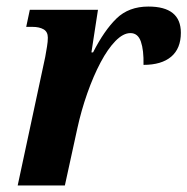

<svg xmlns="http://www.w3.org/2000/svg" viewBox="-20 -566 572 586"><path d="M118 -392Q121 -409 123.5 -424Q126 -439 126 -451Q126 -469 113 -476.5Q100 -484 79 -484H60L71 -536H279L259 -406H264Q298 -473 335.5 -509.5Q373 -546 433 -546Q532 -546 532 -466Q532 -418 502.5 -393Q473 -368 418 -368Q419 -413 410 -439Q401 -465 378 -465Q356 -465 332.5 -441Q309 -417 287 -375.5Q265 -334 246.5 -281.5Q228 -229 216 -174L178 0H34Z"/></svg>

Font: Noto Serif SemiCondensed
Style: Bold Italic
Weight: 700
Width: 4
Italic angle: -12°
Designer: Monotype Design Team
Foundry: Monotype Imaging Inc.
Version: Version 2.014